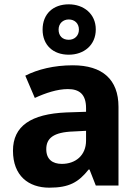

<svg xmlns="http://www.w3.org/2000/svg" viewBox="-20 -858 639 888"><path d="M298 -605C368 -605 423 -649 423 -722C423 -794 367 -838 298 -838C226 -838 177 -794 177 -721C177 -649 226 -605 298 -605ZM298 -674C268 -674 251 -693 251 -721C251 -750 272 -768 298 -768C325 -768 345 -750 345 -721C345 -693 325 -674 298 -674ZM317 -556C229 -556 154 -537 97 -508L141 -405C191 -428 245 -446 294 -446C346 -446 378 -423 378 -358V-341L287 -338C123 -331 40 -275 40 -161C40 -45 112 10 208 10C300 10 343 -15 390 -74H394L423 0H528V-364C528 -491 453 -556 317 -556ZM321 -250 378 -253V-208C378 -139 329 -100 266 -100C223 -100 194 -121 194 -168C194 -218 226 -247 321 -250Z"/></svg>

Font: Noto Sans Myanmar UI
Style: Bold
Weight: 700
Designer: Monotype Design Team
Foundry: Monotype Imaging Inc.
Version: Version 2.103